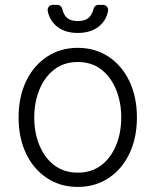

<svg xmlns="http://www.w3.org/2000/svg" viewBox="-20 -747 631 779"><path d="M170.8 -24.5Q116.1 -60.4 85.9 -123.6Q55.4 -187.5 55.4 -270.2Q55.4 -353.7 85.9 -417.6Q116.5 -481.2 170.8 -517Q224.8 -552.9 295.8 -552.9Q365.8 -552.9 420.5 -517Q474.4 -481.2 505 -417.6Q535.5 -353.7 535.5 -270.2Q535.5 -187.5 505 -123.6Q474.8 -60.4 420.5 -24.5Q365.8 11.4 295.5 11.4Q224.8 11.4 170.8 -24.5ZM139.6 -158.4Q160.5 -106.9 199.6 -77.1Q239.3 -46.5 295.5 -46.5Q351.9 -46.5 391.7 -77.1Q430.4 -107.2 451.3 -158.4Q471.9 -208.5 471.9 -270.2Q471.9 -331.7 451.3 -382.5Q430.8 -433.6 391.7 -464.5Q352.3 -495.4 295.5 -495.4Q239 -495.4 199.6 -464.5Q160.5 -433.9 139.6 -382.5Q119 -331.7 119 -270.2Q119 -208.5 139.6 -158.4ZM194.2 -727.3H212.4Q219.8 -727.3 225.5 -722.5Q231.2 -717.7 233 -710.2Q236.2 -693.9 246.4 -680.4Q261.4 -661.6 295.5 -661.6Q329.5 -661.6 345.2 -680.4Q355.5 -693.5 359.4 -710.6Q360.8 -717.7 366.5 -722.5Q372.2 -727.3 379.6 -727.3H398.1Q406.6 -727.3 412.6 -721.1Q418.7 -714.8 418.7 -706.3Q418.7 -703.8 418.3 -702.4Q411.9 -668 387.1 -644.9Q353.3 -613.3 295.5 -613.3Q238.6 -613.3 204.9 -644.9Q180 -668.7 173.7 -702.4Q173.3 -703.5 173.3 -706Q173.3 -714.8 179.3 -721.1Q185.4 -727.3 194.2 -727.3Z"/></svg>

Font: DeltaSans Light
Style: Regular
Weight: 300
Designer: Rasmus Andersson
Foundry: rsms
Version: Version 3.012